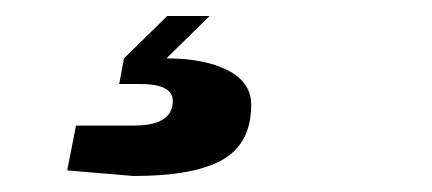

<svg xmlns="http://www.w3.org/2000/svg" viewBox="-20 -31 540 240"><path d="M294 100Q294 148 258.5 168.5Q223 189 147 189L64 182L75 126H147Q196 126 196 95Q196 74 155 74H129L135 42L189 -11H242L188 42Q236 42 265 57Q294 72 294 100Z"/></svg>

Font: Creato Display ExtraBold
Style: Italic
Weight: 800
Italic angle: -10°
Version: Version 1.000